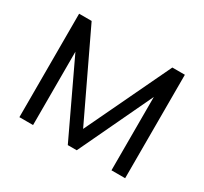

<svg xmlns="http://www.w3.org/2000/svg" viewBox="-116 -704 924 868"><g transform="rotate(30 346.0 -270.0)"><path d="M69.7 0V-540H135L345.7 -98L556.3 -540H621.7V0H550.3V-383L369 0H322.3L141 -383V0Z"/></g></svg>

Font: Manrope ExtraLight
Style: Regular
Weight: 200
Designer: Mikhail Sharanda
Foundry: Mikhail Sharanda
Version: Version 4.505